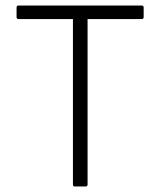

<svg xmlns="http://www.w3.org/2000/svg" viewBox="-20 -675 580 695"><path d="M250 0Q244 0 244 -7V-606H47Q40 -606 40 -613V-648Q40 -655 47 -655H493Q500 -655 500 -648V-613Q500 -606 493 -606H297V-7Q297 0 290 0Z"/></svg>

Font: Sofia Sans Light
Style: Regular
Weight: 300
Designer: Botio Nikoltchev, Ani Petrova
Foundry: lettersoup
Version: Version 4.100; ttfautohint (v1.8.3)